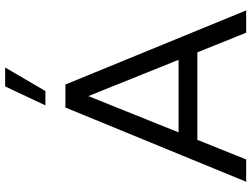

<svg xmlns="http://www.w3.org/2000/svg" viewBox="-140 -878 1017 778"><g transform="rotate(-90 369.0 -488.5)"><path d="M112.3 0H22L322.8 -732.4H416L716.3 0H626L546.4 -197.8H191.9ZM222.2 -273.9H516.1L369.1 -639.6ZM389.6 -813.5H331.5L408.2 -976.6H484.9Z"/></g></svg>

Font: Kumbh Sans
Style: Regular
Weight: 400
Version: Version 1.005